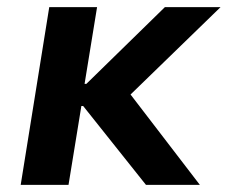

<svg xmlns="http://www.w3.org/2000/svg" viewBox="-20 -518 638 538"><path d="M38 0 118 -498H252L217 -283H222L442 -498H598L324 -232L326 -279L540 0H389L213 -221H208L172 0Z"/></svg>

Font: Nunito Sans 8pt
Style: Bold Italic
Weight: 700
Italic angle: -9°
Version: Version 3.101;gftools[0.9.27]